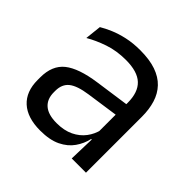

<svg xmlns="http://www.w3.org/2000/svg" viewBox="-136 -628 767 767"><g transform="rotate(45 247.0 -245.0)"><path d="M355.5 0 359 -118.5 356 -131V-286.5L356.5 -315Q356.5 -374.5 326.2 -403Q296 -431.5 230.5 -431.5Q178 -431.5 134.2 -416.5Q90.5 -401.5 56.5 -381.5L64 -450.5Q83 -462 109.2 -473.2Q135.5 -484.5 169.2 -492Q203 -499.5 243.5 -499.5Q296 -499.5 332.8 -486.8Q369.5 -474 392.2 -450Q415 -426 425.5 -392Q436 -358 436 -316V0ZM187.5 10.5Q115 10.5 76.2 -24.8Q37.5 -60 37.5 -125.5V-140Q37.5 -207.5 79.2 -240.8Q121 -274 212 -287L366.5 -309L371 -250L222 -228.5Q166 -220.5 142 -201.2Q118 -182 118 -144.5V-136.5Q118 -98 141.8 -77.5Q165.5 -57 213 -57Q255 -57 285 -71.5Q315 -86 333.5 -110.5Q352 -135 358.5 -165L371 -110H355.5Q348.5 -78 329.2 -50.5Q310 -23 275.5 -6.2Q241 10.5 187.5 10.5Z"/></g></svg>

Font: Anek Telugu Medium
Style: Regular
Weight: 400
Version: Version 1.003